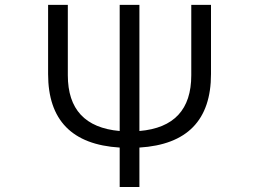

<svg xmlns="http://www.w3.org/2000/svg" viewBox="-20 -750 1040 770"><path d="M539.1 -224.6Q747.1 -242.2 747.1 -448.2V-730.5H826.2V-453.1Q826.2 -175.8 539.1 -158.2V0H460V-158.2Q172.9 -175.8 172.9 -453.1V-730.5H252V-448.2Q252 -243.2 460 -224.6V-730.5H539.1Z"/></svg>

Font: Gen Shin Gothic Monospace Normal
Style: Regular
Weight: 350
Designer: [Source Han Sans]
Ryoko NISHIZUKA  (kana & ideographs); Paul D. Hunt (Latin, Greek & Cyrillic); Wenlong ZHANG  (bopomofo
Version: Version 1.002.20150607